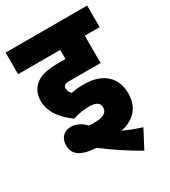

<svg xmlns="http://www.w3.org/2000/svg" viewBox="-184 -713 825 932"><g transform="rotate(-30 228.5 -247.5)"><path d="M218 -193C262 -193 277 -179 277 -155C277 -127 255 -112 201 -112C193 -112 183 -112 173 -114C148 -139 121 -152 94 -152C59 -152 29 -130 29 -86C29 -26 75 -6 151 -1C212 45 278 89 345 127L398 26C369 17 332 3 297 -12C383 -31 417 -85 417 -154C417 -237 364 -299 251 -299C223 -299 202 -297 180 -292C171 -302 165 -312 165 -326C165 -333 168 -338 171 -341C177 -347 184 -348 203 -348H374V-501H457V-622H0V-501H236V-450H199C121 -450 90 -437 65 -416C41 -395 30 -366 30 -332C30 -268 76 -215 128 -178C155 -187 188 -193 218 -193Z"/></g></svg>

Font: Noto Sans Devanagari UI Condensed ExtraBold
Style: Regular
Weight: 800
Width: 3
Designer: Jelle Bosma - Monotype Design Team
Foundry: Monotype Imaging Inc.
Version: Version 2.004